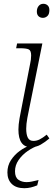

<svg xmlns="http://www.w3.org/2000/svg" viewBox="-20 -765 293 1011"><path d="M206 -671Q192 -671 183 -679.5Q174 -688 174 -704Q174 -722 183.5 -733.5Q193 -745 208 -745Q222 -745 231 -736.5Q240 -728 240 -712Q240 -690 229.5 -680.5Q219 -671 206 -671ZM143 10Q77 10 77 -83Q77 -108 83 -142.5Q89 -177 96 -210L139 -431Q141 -439 142.5 -450.5Q144 -462 144 -473Q144 -498 132 -504.5Q120 -511 84 -511H65L70 -536H203L136 -204Q130 -177 124 -144Q118 -111 118 -87Q118 -57 126.5 -40Q135 -23 156 -23Q173 -23 189 -31Q205 -39 226 -56L240 -36Q218 -17 194.5 -3.5Q171 10 143 10ZM108 226Q65 226 42 203.5Q19 181 19 143Q19 107 37.5 78.5Q56 50 83.5 30Q111 10 140 0H186Q155 10 126 30Q97 50 78 77.5Q59 105 59 137Q59 169 77 181.5Q95 194 120 194Q134 194 147.5 191Q161 188 183 183L176 211Q159 218 142.5 222Q126 226 108 226Z"/></svg>

Font: Noto Serif ExtraLight
Style: Italic
Weight: 200
Italic angle: -12°
Designer: Monotype Design Team
Foundry: Monotype Imaging Inc.
Version: Version 2.014; ttfautohint (v1.8.4.7-5d5b)